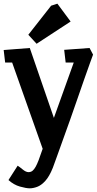

<svg xmlns="http://www.w3.org/2000/svg" viewBox="-20 -750 530 1044"><path d="M142 274Q122 274 88.5 264.5Q55 255 26 229L76 151Q86 157 103.5 171.5Q121 186 135 186Q148 186 157 178.5Q166 171 174 156.5Q182 142 190 121L212 59L46 -410H8L0 -478L142 -489L273 -109L381 -410H337L329 -479L467 -489L486 -453Q481 -440 468.5 -405Q456 -370 438.5 -320.5Q421 -271 401.5 -214Q382 -157 361.5 -99.5Q341 -42 322 10.5Q303 63 289 102.5Q275 142 267 163Q248 210 226 234Q204 258 182 266Q160 274 142 274ZM179 -512 134 -561 258 -719 292 -730 364 -633Z"/></svg>

Font: Kreon SemiBold
Style: Regular
Weight: 600
Designer: Julia Petretta
Foundry: Julia Petretta and Eli Heuer
Version: Version 2.002